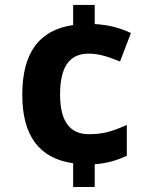

<svg xmlns="http://www.w3.org/2000/svg" viewBox="-20 -744 611 774"><path d="M274.9 9.8H361.8V-82C406.7 -85 449.7 -96.2 491.2 -116.2V-240.2C458.5 -225.6 431.6 -215.8 410.2 -210.9C388.7 -205.6 364.7 -203.1 337.9 -203.1C260.7 -203.1 222.2 -256.3 222.2 -362.8C222.2 -474.1 259.3 -527.8 337.9 -527.8C378.4 -527.8 417 -515.1 463.9 -496.1L507.8 -610.8C464.4 -631.8 416 -644 361.8 -647V-724.1H274.9V-643.1C137.7 -623 69.8 -531.7 69.8 -361.8C69.8 -197.3 138.2 -105 274.9 -85.9Z"/></svg>

Font: Samim
Style: Bold
Weight: 700
Foundry: DejaVu fonts team - Redesigned by Saber Rastikerdar
Version: Version 4.0.5